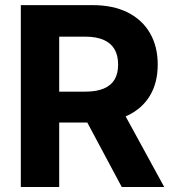

<svg xmlns="http://www.w3.org/2000/svg" viewBox="-20 -748 697 768"><path d="M63.3 0V-727.5H349.8Q432.6 -727.5 490.9 -698.2Q549.1 -668.8 580 -615.4Q610.9 -561.9 610.9 -489.8Q610.9 -417.4 579.7 -365.2Q548.4 -313.1 489.2 -285.4Q429.9 -257.8 346.1 -257.8H154.3V-381.4H320.9Q365.4 -381.4 394.6 -393.6Q423.8 -405.7 438.2 -429.7Q452.5 -453.7 452.5 -489.8Q452.5 -526.2 438.1 -551Q423.6 -575.8 394.4 -588.6Q365.2 -601.4 320.5 -601.4H216.8V0ZM467 0 290 -331.2H455.9L636.9 0Z"/></svg>

Font: GitLab Sans
Style: Regular
Weight: 400
Designer: Rasmus Andersson
Foundry: Modifications by GitLab B.V., manufactured by rsms
Version: Version 4.000;git-c8fb6b7